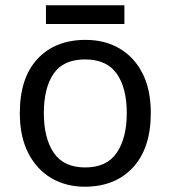

<svg xmlns="http://www.w3.org/2000/svg" viewBox="-20 -697 645 727"><path d="M551 -269Q551 -136 483.5 -63Q416 10 301 10Q230 10 174.5 -22.5Q119 -55 87 -117.5Q55 -180 55 -269Q55 -402 122 -474Q189 -546 304 -546Q377 -546 432.5 -513.5Q488 -481 519.5 -419.5Q551 -358 551 -269ZM146 -269Q146 -174 183.5 -118.5Q221 -63 303 -63Q384 -63 422 -118.5Q460 -174 460 -269Q460 -364 422 -418Q384 -472 302 -472Q220 -472 183 -418Q146 -364 146 -269ZM451 -677V-606H154V-677Z"/></svg>

Font: Go Noto Kurrent-Regular
Style: Regular
Weight: 400
Designer: Monotype Design Team
Foundry: Monotype Imaging Inc.
Version: Version 2.012; ttfautohint (v1.8.4.7-5d5b)